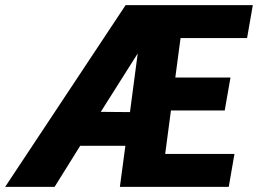

<svg xmlns="http://www.w3.org/2000/svg" viewBox="-68 -731 1009 751"><path d="M849.1 -128.9 826.7 0H400.9L422.4 -160.6H245.6L145.5 0H-47.9L423.3 -710.9H920.9L898.4 -582H638.2L617.7 -427.7H833.5L811 -298.8H600.6L578.1 -128.9ZM326.2 -293.5 440.4 -292.5 470.7 -522Z"/></svg>

Font: Mardoto Black
Style: Italic
Weight: 900
Italic angle: -12°
Designer: Christian Robertson, Vahan Hovhannisyan
Foundry: Google
Version: Version 1.000